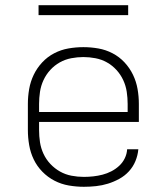

<svg xmlns="http://www.w3.org/2000/svg" viewBox="-20 -709 640 737"><path d="M302 8Q273 8 244 3Q215 -2 189 -15.5Q163 -29 142.5 -50Q122 -71 109.5 -97Q97 -123 92 -152Q87 -181 87 -210V-310Q87 -339 92 -367.5Q97 -396 109.5 -422Q122 -448 142 -469.5Q162 -491 188 -504.5Q214 -518 242.5 -523Q271 -528 300 -528Q329 -528 357.5 -523Q386 -518 412 -504.5Q438 -491 458 -469.5Q478 -448 490.5 -422Q503 -396 508 -367.5Q513 -339 513 -310V-241H130V-210Q130 -186 133.5 -163Q137 -140 147 -118.5Q157 -97 173.5 -79.5Q190 -62 210.5 -50.5Q231 -39 254.5 -34.5Q278 -30 302 -30Q320 -30 338 -32Q356 -34 373.5 -38.5Q391 -43 407.5 -51.5Q424 -60 437.5 -72.5Q451 -85 459 -101.5Q467 -118 468 -136H511Q509 -113 500 -91Q491 -69 475 -51.5Q459 -34 438 -22.5Q417 -11 394.5 -4Q372 3 348.5 5.5Q325 8 302 8ZM130 -279H470V-310Q470 -333 466.5 -356.5Q463 -380 453 -401.5Q443 -423 427 -440.5Q411 -458 390.5 -469.5Q370 -481 346.5 -485.5Q323 -490 300 -490Q277 -490 253.5 -485.5Q230 -481 209.5 -469.5Q189 -458 173 -440.5Q157 -423 147 -401.5Q137 -380 133.5 -356.5Q130 -333 130 -310ZM128 -651V-689H472V-651Z"/></svg>

Font: Iosevka SS04 XLt Ex
Style: Regular
Weight: 200
Width: 7
Monospace: yes
Designer: Belleve Invis
Foundry: Belleve Invis
Version: Version 19.0.0; ttfautohint (v1.8.4)